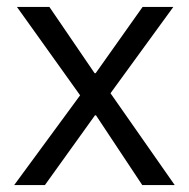

<svg xmlns="http://www.w3.org/2000/svg" viewBox="-20 -536 547 556"><path d="M21 0H110L255 -202H258L392 0H486L300 -266L482 -516H393L257 -324H254L123 -516H29L212 -260Z"/></svg>

Font: LVC Sans
Style: Regular
Weight: 400
Designer: Mike Abbink, Paul van der Laan, Pieter van Rosmalen
Foundry: Bold Monday
Version: Version 3.0